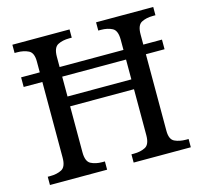

<svg xmlns="http://www.w3.org/2000/svg" viewBox="-103 -829 1000 944"><g transform="rotate(-15 396.5 -357.0)"><path d="M38 0V-42H51Q85 -42 109 -54.5Q133 -67 133 -114V-499H38V-548H133V-604Q133 -648 108.5 -660Q84 -672 51 -672H38V-714H329V-672H316Q282 -672 258 -659.5Q234 -647 234 -600V-548H559V-600Q559 -647 535 -659.5Q511 -672 477 -672H464V-714H755V-672H742Q708 -672 684 -659.5Q660 -647 660 -600V-548H755V-499H660V-109Q660 -65 684.5 -53.5Q709 -42 742 -42H755V0H464V-42H477Q511 -42 535 -54.5Q559 -67 559 -114V-348H234V-114Q234 -67 258 -54.5Q282 -42 316 -42H329V0ZM234 -398H559V-499H234Z"/></g></svg>

Font: Noto Serif Vithkuqi
Style: Regular
Weight: 400
Version: Version 1.005